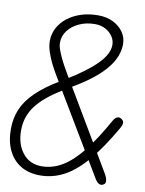

<svg xmlns="http://www.w3.org/2000/svg" viewBox="-106 -1076 866 1149"><g transform="rotate(10 326.5 -502.0)"><path d="M218 0Q149.5 0 100.5 -29.8Q51.5 -59.5 25.2 -114Q-1 -168.5 -1 -243Q-1 -309 22.5 -364.5Q46 -420 98.2 -471Q150.5 -522 236 -573.5L268.5 -593Q384 -662.5 447 -725Q510 -787.5 510 -844Q510 -871.5 493.8 -895.5Q477.5 -919.5 449.8 -934.2Q422 -949 387 -949Q333.5 -949 290.8 -929.2Q248 -909.5 223.2 -876.5Q198.5 -843.5 198.5 -803.5Q198.5 -782 209.8 -752.8Q221 -723.5 237.2 -692Q253.5 -660.5 270 -633Q286.5 -605.5 297 -587.5L597.5 -80.5Q612 -56 614 -38Q616 -20 603 -13Q593 -7 583.8 -8.5Q574.5 -10 566.2 -17.8Q558 -25.5 550.5 -38L245 -549Q232.5 -570.5 214.2 -600.8Q196 -631 178.2 -665.8Q160.5 -700.5 148.8 -736Q137 -771.5 137 -803.5Q137 -845 156 -881.5Q175 -918 209.8 -945.5Q244.5 -973 292 -988.5Q339.5 -1004 396 -1004Q447.5 -1004 487.2 -984.5Q527 -965 549.5 -932.2Q572 -899.5 572 -859.5Q572 -822.5 558 -786.2Q544 -750 515 -713.8Q486 -677.5 441.2 -641Q396.5 -604.5 334.5 -567L266 -525.5Q157.5 -460 109 -394.5Q60.5 -329 60.5 -246Q60.5 -162.5 103 -109Q145.5 -55.5 218 -55.5Q284 -55.5 344.2 -91.8Q404.5 -128 464.8 -204.2Q525 -280.5 591 -399.5Q601.5 -417 614 -422Q626.5 -427 640.5 -417.5Q655 -408 654 -393.8Q653 -379.5 641.5 -360.5Q568.5 -233.5 501.2 -154Q434 -74.5 365 -37.2Q296 0 218 0Z"/></g></svg>

Font: Edu SA Hand
Style: Regular
Weight: 400
Designer: Tina and Corey Anderson, Eben Sorkin, Mirko Velimirovic
Foundry: Google for Education
Version: Version 2.000